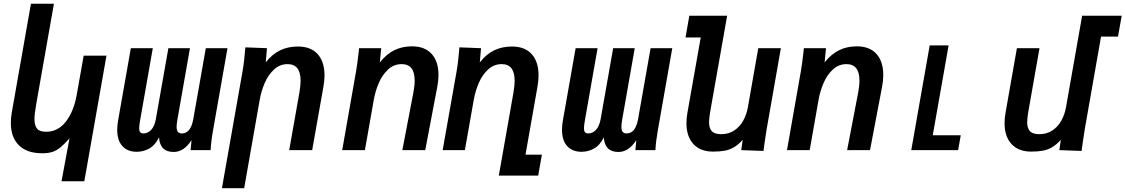

<svg xmlns="http://www.w3.org/2000/svg" viewBox="-20 -810 6072 1036"><path d="M208 17Q125 17 81.8 -26.2Q38.5 -69.5 38.5 -146.5Q38.5 -174 43.5 -202.5L147 -790H271L175.5 -248.5Q166 -193 166 -167.5Q166 -132.5 180 -115.8Q194 -99 228 -99Q293 -99 335.5 -153.8Q378 -208.5 394 -298.5L431.5 -509.5H554.5L435 168H312L355 -63.5Q326.5 -31.5 305.8 -14.5Q285 2.5 262.5 9.8Q240 17 208 17Z M1116.5 0H1008.5L1013.5 -54Q972.5 10 917 10Q843 10 838 -69Q817.5 -26.5 785.8 -8.8Q754 9 717.5 9Q669 9 640.8 -21.2Q612.5 -51.5 612.5 -110Q612.5 -134.5 617.5 -161.5L686 -550H804.5L736.5 -163.5Q731 -133 731 -118Q731 -103.5 736.2 -96.8Q741.5 -90 753.5 -90Q778 -90 796 -109.5Q814 -129 821 -167.5L888.5 -550H1005L937 -163.5Q933 -139.5 933 -126.5Q933 -107 939.8 -98.5Q946.5 -90 961.5 -90Q1009 -90 1023 -167.5L1090.5 -550H1207.5L1130 -109.5Q1118.5 -45 1116.5 0Z M1304 -554.5 1420.5 -550 1414 -473.5Q1449 -518 1491.5 -538.5Q1534 -559 1587.5 -559Q1657 -559 1694 -518Q1731 -477 1731 -403Q1731 -374.5 1725 -341.5L1664.5 0H1540.5L1595.5 -310.5Q1602 -349.5 1602 -374Q1602 -464 1532 -464Q1490 -464 1458.8 -435.2Q1427.5 -406.5 1408.5 -362.5Q1389.5 -318.5 1381 -269.5L1297.5 205.5H1177.5L1289 -426.5Q1294.5 -458.5 1297.8 -490.5Q1301 -522.5 1304 -554.5Z M1915 -525.5Q1915.5 -532.5 1917.5 -550H2037L2029.5 -473.5Q2065 -518 2107.5 -539Q2150 -560 2203 -560Q2272 -560 2309 -519.2Q2346 -478.5 2346 -405.5Q2346 -374.5 2339.5 -341.5L2274.5 0H2151L2210.5 -310.5Q2217.5 -347.5 2217.5 -375Q2217.5 -464 2147.5 -464Q2105.5 -464 2074.2 -435.2Q2043 -406.5 2024 -362.5Q2005 -318.5 1996.5 -269.5L1949 0H1826.5L1901.5 -426.5Q1908 -464.5 1915 -525.5Z M2459 -554.5 2575.5 -550 2569 -473.5Q2604 -518 2646.5 -538.5Q2689 -559 2742.5 -559Q2812 -559 2849 -518Q2886 -477 2886 -403Q2886 -374.5 2880 -341.5L2815.5 24.5H2904L2884 137.5H2671.5L2750.5 -310.5Q2757 -349.5 2757 -374Q2757 -464 2687 -464Q2645 -464 2613.8 -435.2Q2582.5 -406.5 2563.5 -362.5Q2544.5 -318.5 2536 -269.5L2488.5 0H2368.5L2444 -426.5Q2449.5 -458.5 2452.8 -490.5Q2456 -522.5 2459 -554.5Z M3516.5 0H3408.5L3413.5 -54Q3372.5 10 3317 10Q3243 10 3238 -69Q3217.5 -26.5 3185.8 -8.8Q3154 9 3117.5 9Q3069 9 3040.8 -21.2Q3012.5 -51.5 3012.5 -110Q3012.5 -134.5 3017.5 -161.5L3086 -550H3204.5L3136.5 -163.5Q3131 -133 3131 -118Q3131 -103.5 3136.2 -96.8Q3141.5 -90 3153.5 -90Q3178 -90 3196 -109.5Q3214 -129 3221 -167.5L3288.5 -550H3405L3337 -163.5Q3333 -139.5 3333 -126.5Q3333 -107 3339.8 -98.5Q3346.5 -90 3361.5 -90Q3409 -90 3423 -167.5L3490.5 -550H3607.5L3530 -109.5Q3518.5 -45 3516.5 0Z M3684 -145Q3684 -172.5 3689 -200.5L3761 -608H3679L3699.5 -725H3903.5L3812 -206.5Q3806 -170.5 3806 -150.5Q3806 -118.5 3820.8 -102.2Q3835.5 -86 3872 -86Q3911.5 -86 3941.5 -105.8Q3971.5 -125.5 3990 -158.5Q4008.5 -191.5 4015.5 -231.5L4071.5 -550H4193.5L4117 -114.5Q4113 -90.5 4106 -42.5L4099.5 4.5L3979.5 0L3987.5 -55.5Q3964 -29.5 3940.8 -15.8Q3917.5 -2 3891 3Q3864.5 8 3827 8Q3759.5 8 3721.8 -32.5Q3684 -73 3684 -145Z M4315 -525.5Q4315.5 -532.5 4317.5 -550H4437L4429.5 -473.5Q4465 -518 4507.5 -539Q4550 -560 4603 -560Q4672 -560 4709 -519.2Q4746 -478.5 4746 -405.5Q4746 -374.5 4739.5 -341.5L4674.5 0H4551L4610.5 -310.5Q4617.5 -347.5 4617.5 -375Q4617.5 -464 4547.5 -464Q4505.5 -464 4474.2 -435.2Q4443 -406.5 4424 -362.5Q4405 -318.5 4396.5 -269.5L4349 0H4226.5L4301.5 -426.5Q4308 -464.5 4315 -525.5Z M4996.5 -565H5098.5L5013 -80H5164L5150 0H4897Z M5400.5 -145Q5400.5 -172.5 5405.5 -200.5L5467 -550H5589L5528.5 -206.5Q5522.5 -170.5 5522.5 -150.5Q5522.5 -118.5 5537.2 -102.2Q5552 -86 5588.5 -86Q5628 -86 5658 -105.8Q5688 -125.5 5706.5 -158.5Q5725 -191.5 5732 -231.5L5819 -725H6032.5L6012.5 -612.5H5921L5833.5 -114.5Q5829.5 -90.5 5822.5 -42.5L5816 4.5L5696 0L5704 -55.5Q5680.5 -29.5 5657.2 -15.8Q5634 -2 5607.5 3Q5581 8 5543.5 8Q5476 8 5438.2 -32.5Q5400.5 -73 5400.5 -145Z"/></svg>

Font: JuliaMono BoldItalic
Style: Regular
Weight: 700
Italic angle: -9°
Monospace: yes
Designer: cormullion
Foundry: corm
Version: Version 0.049; ttfautohint (v1.8.4)